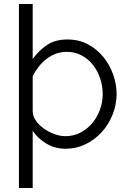

<svg xmlns="http://www.w3.org/2000/svg" viewBox="-20 -730 643 963"><path d="M565 -257Q564 -203 544 -153.5Q524 -104 489.5 -66.5Q455 -29 409 -6.5Q363 16 309 16Q254 16 210.5 -11Q167 -38 144 -74V213H75V-710H144V-434Q173 -475 214.5 -503.5Q256 -532 318 -532Q376 -532 421.5 -507.5Q467 -483 499 -443.5Q531 -404 548 -355Q565 -306 565 -257ZM495 -258Q495 -299 482 -337.5Q469 -376 445.5 -405.5Q422 -435 388.5 -452.5Q355 -470 315 -470Q285 -470 259 -460Q233 -450 211.5 -433Q190 -416 173 -394Q156 -372 144 -348V-172Q144 -148 160 -125Q176 -102 200 -85Q224 -68 253 -57.5Q282 -47 308 -47Q349 -47 383.5 -65Q418 -83 442.5 -112Q467 -141 481 -179Q495 -217 495 -258Z"/></svg>

Font: IngvarSans
Style: Regular
Weight: 400
Version: Version 1.000